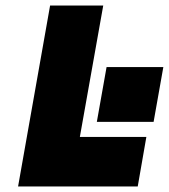

<svg xmlns="http://www.w3.org/2000/svg" viewBox="-20 -670 607 690"><path d="M475 0H45L160 -650H351L267 -178H506ZM363 -429H567L532 -232H328Z"/></svg>

Font: Overused Grotesk Black
Style: Italic
Weight: 900
Italic angle: -10°
Version: Version 0.003